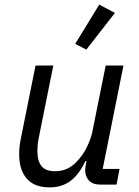

<svg xmlns="http://www.w3.org/2000/svg" viewBox="-20 -800 602 832"><path d="M134 -516H211L147 -198Q144 -183 143 -168.5Q142 -154 142 -145Q142 -102 160 -80Q178 -58 219 -58Q246 -58 269 -68Q292 -78 312 -99Q340 -128 357 -163.5Q374 -199 380 -228L438 -516H515L425 -68H498L485 0H415Q382 0 365.5 -17.5Q349 -35 349 -63Q349 -68 350 -75Q351 -82 353 -92L355 -102H350Q323 -44 285.5 -16Q248 12 195 12Q129 12 96 -26Q63 -64 63 -131Q63 -145 64.5 -162Q66 -179 70 -198ZM478 -744 354 -585 306 -610 410 -780Z"/></svg>

Font: IBM Plex Sans Var
Style: Italic
Weight: 400
Italic angle: -11.31°
Designer: Mike Abbink, Paul van der Laan, Pieter van Rosmalen
Foundry: Bold Monday
Version: Version 1.001